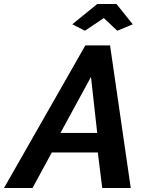

<svg xmlns="http://www.w3.org/2000/svg" viewBox="-73 -936 738 956"><path d="M287 -815 411 -916H507L588 -815L511 -783L444 -846L350 -783ZM352 -710H475L578 0H436L414 -177H185L89 0H-53ZM411 -274 380 -553 228 -274Z"/></svg>

Font: Raleway-v4020
Style: Bold Italic
Weight: 700
Italic angle: -12°
Designer: Matt McInerney, Pablo Impallari, Rodrigo Fuenzalida
Foundry: Matt McInerney, Pablo Impallari, Rodrigo Fuenzalida
Version: Version 4.020;PS 004.020;hotconv 1.0.88;makeotf.lib2.5.64775